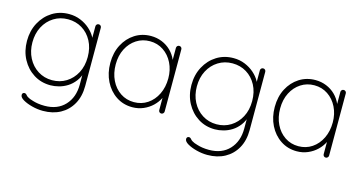

<svg xmlns="http://www.w3.org/2000/svg" viewBox="-76 -841 2577 1368"><g transform="rotate(15 1213.0 -157.5)"><path d="M294 -515Q339 -515 378 -499Q417 -483 446.5 -457Q476 -431 492.5 -401Q509 -371 509 -342L496 -379V-479Q496 -487 501.5 -493Q507 -499 516 -499Q525 -499 530.5 -493Q536 -487 536 -479V-49Q536 28 504.5 84Q473 140 418 170Q363 200 290 200Q250 200 209.5 189.5Q169 179 142 163Q115 147 115 129Q115 121 119.5 116Q124 111 132 111Q142 111 150.5 122Q159 133 181 142Q190 145 205.5 150Q221 155 243 158.5Q265 162 292 162Q387 162 441.5 103.5Q496 45 496 -49V-148L506 -147Q494 -104 471 -74Q448 -44 418.5 -25.5Q389 -7 356.5 1.5Q324 10 294 10Q225 10 170.5 -24.5Q116 -59 84 -118.5Q52 -178 52 -253Q52 -328 84 -387.5Q116 -447 170.5 -481Q225 -515 294 -515ZM296 -477Q238 -477 191.5 -448Q145 -419 118.5 -368.5Q92 -318 92 -253Q92 -189 118.5 -138Q145 -87 191.5 -57.5Q238 -28 296 -28Q354 -28 400 -56.5Q446 -85 473 -135.5Q500 -186 500 -253Q500 -320 473 -370.5Q446 -421 400 -449Q354 -477 296 -477Z M1110 -499Q1119 -499 1124.5 -493Q1130 -487 1130 -479V-20Q1130 -12 1124 -6Q1118 0 1110 0Q1101 0 1095.5 -6Q1090 -12 1090 -20V-162L1106 -175Q1106 -143 1090 -110Q1074 -77 1046 -50Q1018 -23 980 -6.5Q942 10 898 10Q831 10 778.5 -25Q726 -60 696 -120Q666 -180 666 -255Q666 -331 696.5 -389.5Q727 -448 779.5 -481.5Q832 -515 898 -515Q941 -515 979 -499.5Q1017 -484 1045.5 -456Q1074 -428 1090 -390.5Q1106 -353 1106 -309L1090 -334V-479Q1090 -487 1095.5 -493Q1101 -499 1110 -499ZM900 -28Q956 -28 1000 -57.5Q1044 -87 1069 -138.5Q1094 -190 1094 -255Q1094 -317 1069 -367.5Q1044 -418 1000 -447.5Q956 -477 900 -477Q845 -477 801 -448.5Q757 -420 731.5 -370Q706 -320 706 -255Q706 -190 731 -138.5Q756 -87 800 -57.5Q844 -28 900 -28Z M1507 -515Q1552 -515 1591 -499Q1630 -483 1659.5 -457Q1689 -431 1705.5 -401Q1722 -371 1722 -342L1709 -379V-479Q1709 -487 1714.5 -493Q1720 -499 1729 -499Q1738 -499 1743.5 -493Q1749 -487 1749 -479V-49Q1749 28 1717.5 84Q1686 140 1631 170Q1576 200 1503 200Q1463 200 1422.5 189.5Q1382 179 1355 163Q1328 147 1328 129Q1328 121 1332.5 116Q1337 111 1345 111Q1355 111 1363.5 122Q1372 133 1394 142Q1403 145 1418.5 150Q1434 155 1456 158.5Q1478 162 1505 162Q1600 162 1654.5 103.5Q1709 45 1709 -49V-148L1719 -147Q1707 -104 1684 -74Q1661 -44 1631.5 -25.5Q1602 -7 1569.5 1.5Q1537 10 1507 10Q1438 10 1383.5 -24.5Q1329 -59 1297 -118.5Q1265 -178 1265 -253Q1265 -328 1297 -387.5Q1329 -447 1383.5 -481Q1438 -515 1507 -515ZM1509 -477Q1451 -477 1404.5 -448Q1358 -419 1331.5 -368.5Q1305 -318 1305 -253Q1305 -189 1331.5 -138Q1358 -87 1404.5 -57.5Q1451 -28 1509 -28Q1567 -28 1613 -56.5Q1659 -85 1686 -135.5Q1713 -186 1713 -253Q1713 -320 1686 -370.5Q1659 -421 1613 -449Q1567 -477 1509 -477Z M2323 -499Q2332 -499 2337.5 -493Q2343 -487 2343 -479V-20Q2343 -12 2337 -6Q2331 0 2323 0Q2314 0 2308.5 -6Q2303 -12 2303 -20V-162L2319 -175Q2319 -143 2303 -110Q2287 -77 2259 -50Q2231 -23 2193 -6.5Q2155 10 2111 10Q2044 10 1991.5 -25Q1939 -60 1909 -120Q1879 -180 1879 -255Q1879 -331 1909.5 -389.5Q1940 -448 1992.5 -481.5Q2045 -515 2111 -515Q2154 -515 2192 -499.5Q2230 -484 2258.5 -456Q2287 -428 2303 -390.5Q2319 -353 2319 -309L2303 -334V-479Q2303 -487 2308.5 -493Q2314 -499 2323 -499ZM2113 -28Q2169 -28 2213 -57.5Q2257 -87 2282 -138.5Q2307 -190 2307 -255Q2307 -317 2282 -367.5Q2257 -418 2213 -447.5Q2169 -477 2113 -477Q2058 -477 2014 -448.5Q1970 -420 1944.5 -370Q1919 -320 1919 -255Q1919 -190 1944 -138.5Q1969 -87 2013 -57.5Q2057 -28 2113 -28Z"/></g></svg>

Font: Quicksand Light Light
Style: Regular
Weight: 300
Version: Version 3.006